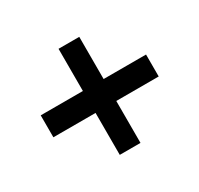

<svg xmlns="http://www.w3.org/2000/svg" viewBox="-103 -666 706 682"><g transform="rotate(-30 250.5 -325.5)"><path d="M467 -370V-280H293V-108H208V-280H35V-370H208V-543H293V-370Z"/></g></svg>

Font: Gontserrat Medium
Style: Regular
Weight: 500
Designer: Julieta Ulanovsky
Foundry: Julieta Ulanovsky
Version: Version 6.001